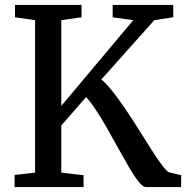

<svg xmlns="http://www.w3.org/2000/svg" viewBox="-20 -763 759 783"><path d="M575.7 0Q562.9 0 544.7 -22.9Q526.5 -45.7 504.7 -83.2Q482.9 -120.7 458.7 -164.8Q434.6 -209 409.5 -252.5Q384.4 -296 360 -331.1Q335.6 -366.1 313 -384.3L361.9 -402.2L198.9 -215.9L229.9 -299.1V-58.9L320.8 -48.6V0H39.5V-49.5L123 -59V-680.7L41.1 -692.5V-743H312.5V-692.5L229.9 -680.7V-284.1L199.6 -295.1L523.5 -680.7L439.4 -692.5V-743H686.5V-692.7L609.3 -680.8L361.7 -403.6L374.3 -452.9Q399.4 -437.8 427.9 -403.9Q456.4 -370 486.1 -326.3Q515.8 -282.7 544.3 -237.2Q572.8 -191.8 597.9 -152.3Q622.9 -112.9 642 -87.7Q661.2 -62.4 671.7 -59.6L718.8 -48.6V0Z"/></svg>

Font: Merriweather 7pt Light
Style: Regular
Weight: 300
Designer: Eben Sorkin
Foundry: Eben Sorkin
Version: Version 2.200;gftools[0.9.31]